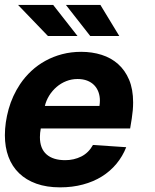

<svg xmlns="http://www.w3.org/2000/svg" viewBox="-26 -768 643 798"><path d="M296.2 -618.3H173.3L49 -747.5H195ZM469.8 -618.3H349.1L247.9 -747.5H391.3ZM223.7 10.7Q168 10.7 125.2 -4.6Q82.4 -19.9 53.3 -48.1Q24.1 -76.3 9.2 -116.3Q-5.7 -156.2 -5.7 -206Q-5.7 -258.2 9.9 -314.6Q25.6 -370.4 57.5 -418.3Q77.8 -448.5 104.4 -473.2Q131 -497.9 163 -515.4Q195 -533 232.2 -542.8Q269.5 -552.6 311.4 -552.6Q356.9 -552.6 396.3 -540.1Q435.7 -527.7 464.8 -501.8Q494 -475.9 510.7 -436.3Q527.3 -396.7 527.3 -342.3Q527.3 -326.7 525.9 -310.2Q524.5 -293.7 521.7 -275.6L514.9 -234H143.5Q141.7 -224.8 140.8 -215.7Q139.9 -206.7 139.9 -198.2Q139.9 -150.6 167.3 -126.4Q194.6 -102.3 245 -102.3Q281.2 -102.3 311.8 -117.5Q342.3 -132.8 360.4 -165.5L498.6 -156.2Q483.7 -118.3 458.1 -87.4Q432.5 -56.5 397.5 -34.6Q362.6 -12.8 318.7 -1.1Q274.9 10.7 223.7 10.7ZM387.4 -327.8Q388.1 -333.5 388.7 -339Q389.2 -344.5 389.2 -349.8Q389.2 -369 383.2 -385.5Q377.1 -402 365.4 -414.1Q353.7 -426.1 336.3 -432.9Q318.9 -439.6 296.2 -439.6Q271.7 -439.6 249.3 -430.8Q226.9 -421.9 209 -406.4Q191.1 -391 178.4 -370.6Q165.8 -350.1 160.5 -327.8Z"/></svg>

Font: Linik Sans
Style: Bold Italic
Weight: 700
Italic angle: 9°
Designer: Fonts by Rasmus Andersson / Changes by Cristiano Sobral with parts from Marc Monis
Foundry: rsms
Version: Version 3.020; ttfautohint (v1.6)